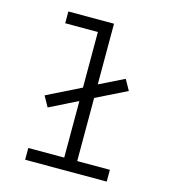

<svg xmlns="http://www.w3.org/2000/svg" viewBox="-109 -825 819 914"><g transform="rotate(15 300.0 -367.5)"><path d="M99 0V-58H276V-337L138 -268L109 -320L276 -403V-677H115V-735H340V-436L462 -496L491 -444L340 -369V-58H501V0Z"/></g></svg>

Font: Iosevka Slab Light Extended
Style: Regular
Weight: 300
Width: 7
Monospace: yes
Designer: Belleve Invis
Foundry: Belleve Invis
Version: Version 11.1.0; ttfautohint (v1.8.3)